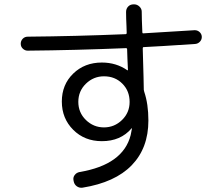

<svg xmlns="http://www.w3.org/2000/svg" viewBox="-20 -827 1040 899"><path d="M586.9 -349.6Q586.9 -401.4 552.7 -435.5Q518.6 -469.7 466.8 -469.7Q418 -469.7 382.3 -435.1Q346.7 -400.4 346.7 -350.1Q346.7 -299.8 382.3 -265.1Q418 -230.5 466.8 -230.5Q515.6 -230.5 551.3 -265.1Q586.9 -299.8 586.9 -349.6ZM109.4 -589.8Q96.7 -589.8 86.9 -599.1Q77.1 -608.4 77.1 -622.1Q77.1 -635.7 86.4 -645.5Q95.7 -655.3 110.4 -655.3Q331.1 -657.2 567.4 -667Q573.2 -667 573.2 -672.9Q573.2 -683.6 572.3 -703.6Q571.3 -723.6 570.8 -739.7Q570.3 -755.9 570.3 -771Q570.3 -786.1 580.1 -796.4Q589.8 -806.6 605.5 -806.6H608.4Q622.1 -806.6 632.8 -796.4Q643.6 -786.1 643.6 -772.5Q643.6 -740.2 646.5 -675.8Q646.5 -670.9 650.4 -670.9Q709 -673.8 889.6 -685.5Q903.3 -686.5 913.6 -677.7Q923.8 -668.9 924.8 -656.2Q925.8 -642.6 916.5 -632.3Q907.2 -622.1 893.6 -621.1Q717.8 -609.4 652.3 -606.4Q648.4 -606.4 648.4 -600.6V-598.6Q653.3 -433.6 653.3 -406.2Q653.3 -403.3 655.3 -397.5Q674.8 -339.8 674.8 -262.7Q674.8 -133.8 596.7 -53.2Q518.6 27.3 366.2 51.8Q351.6 53.7 339.8 45.4Q328.1 37.1 325.2 22.5L324.2 17.6Q321.3 3.9 329.6 -7.3Q337.9 -18.6 352.5 -21.5Q556.6 -55.7 591.8 -194.3Q593.8 -203.1 597.7 -224.6V-226.6Q595.7 -226.6 595.7 -225.6Q544.9 -166 457 -166Q376 -166 322.8 -219.2Q269.5 -272.5 269.5 -351.6Q269.5 -430.7 322.8 -482.4Q376 -534.2 457 -534.2Q524.4 -534.2 576.2 -498H578.1Q579.1 -498 579.1 -499Q578.1 -521.5 576.7 -551.3Q575.2 -581.1 575.2 -596.7Q575.2 -601.6 569.3 -601.6Q331.1 -591.8 109.4 -589.8Z"/></svg>

Font: Rounded-L Mgen+ 2m regular
Style: Regular
Weight: 400
Designer: [Source Han Sans]
Ryoko NISHIZUKA  (kana & ideographs); Paul D. Hunt (Latin, Greek & Cyrillic); Wenlong ZHANG  (bopomofo
Version: Version 1.059.20150602